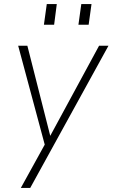

<svg xmlns="http://www.w3.org/2000/svg" viewBox="-20 -717 551 940"><path d="M82 203 199 -9 69 -493H114L226 -52L465 -493H511L128 203ZM364 -596 378 -697H428L414 -596ZM195 -596 209 -697H258L245 -596Z"/></svg>

Font: Hanken Grotesk ExtraLight
Style: Italic
Weight: 250
Italic angle: -8°
Designer: Alfredo Marco Pradil
Foundry: Hanken Design Co.
Version: Version 3.013